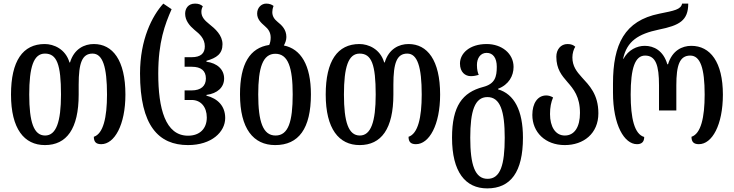

<svg xmlns="http://www.w3.org/2000/svg" viewBox="-20 -792 4067 1064"><path d="M229 12C349 12 416 -78 416 -268V-323C416 -443 435 -495 493 -495C549 -495 573 -422 573 -268C573 -140 552 -51 500 -34C500 -6 512 7 541 7C614 7 675 -99 675 -268C675 -459 604 -548 500 -548C448 -548 391 -522 368 -446H365C343 -521 277 -548 228 -548C106 -548 41 -454 41 -268C41 -78 114 12 229 12ZM230 -41C167 -41 142 -116 142 -268C142 -420 166 -495 229 -495C295 -495 318 -435 318 -268C318 -116 291 -41 230 -41Z M1022 12C1153 12 1228 -61 1228 -138C1228 -205 1186 -246 1124 -262V-266C1185 -274 1222 -308 1222 -357C1222 -406 1185 -442 1124 -450V-455C1180 -471 1213 -493 1213 -547C1213 -597 1172 -633 1139 -659C1114 -679 1096 -698 1096 -726C1096 -737 1098 -746 1104 -757C1094 -766 1082 -772 1061 -772C1022 -772 1006 -744 1006 -716C1006 -678 1031 -649 1057 -627C1087 -603 1115 -578 1115 -535C1115 -497 1093 -475 1042 -475H1003V-422H1043C1094 -422 1121 -400 1121 -357C1121 -316 1094 -291 1042 -291H1003V-238H1042C1093 -238 1126 -199 1126 -141C1126 -79 1087 -40 1022 -40C896 -40 857 -191 857 -384C857 -559 894 -657 931 -741L885 -772C823 -704 756 -573 756 -385C756 -95 859 12 1022 12Z M1553 -540C1561 -554 1567 -570 1567 -587C1567 -628 1542 -652 1518 -671C1501 -685 1489 -701 1489 -725C1489 -735 1491 -746 1496 -759C1486 -767 1473 -772 1455 -772C1429 -772 1405 -750 1405 -717C1405 -686 1425 -667 1448 -647C1466 -632 1480 -613 1480 -584C1480 -568 1477 -554 1472 -543C1365 -527 1310 -439 1310 -269C1310 -79 1384 12 1505 12C1635 12 1703 -79 1703 -269C1703 -432 1647 -521 1553 -540ZM1507 -41C1437 -41 1411 -118 1411 -269C1411 -417 1436 -494 1506 -494C1577 -494 1602 -417 1602 -269C1602 -118 1578 -41 1507 -41Z M1973 12C2093 12 2160 -78 2160 -268V-323C2160 -443 2179 -495 2237 -495C2293 -495 2317 -422 2317 -268C2317 -140 2296 -51 2244 -34C2244 -6 2256 7 2285 7C2358 7 2419 -99 2419 -268C2419 -459 2348 -548 2244 -548C2192 -548 2135 -522 2112 -446H2109C2087 -521 2021 -548 1972 -548C1850 -548 1785 -454 1785 -268C1785 -78 1858 12 1973 12ZM1974 -41C1911 -41 1886 -116 1886 -268C1886 -420 1910 -495 1973 -495C2039 -495 2062 -435 2062 -268C2062 -116 2035 -41 1974 -41Z M2680 252C2810 252 2878 161 2878 -29C2878 -181 2829 -271 2740 -297V-300C2800 -323 2826 -372 2826 -421C2826 -496 2760 -548 2677 -548C2582 -548 2529 -496 2529 -440C2529 -392 2558 -370 2589 -370C2605 -370 2620 -373 2633 -377C2628 -388 2623 -405 2623 -432C2623 -469 2642 -499 2677 -499C2712 -499 2733 -471 2733 -422C2733 -366 2723 -327 2657 -310C2543 -280 2485 -205 2485 -29C2485 161 2559 252 2680 252ZM2682 199C2612 199 2586 122 2586 -29C2586 -177 2611 -254 2681 -254C2752 -254 2777 -177 2777 -29C2777 122 2753 199 2682 199Z M3110 12C3214 12 3296 -52 3296 -164C3296 -270 3245 -319 3204 -364C3176 -395 3152 -425 3152 -474C3152 -496 3159 -520 3168 -533C3158 -542 3146 -548 3125 -548C3087 -548 3063 -517 3063 -478C3063 -409 3093 -374 3124 -338C3159 -298 3194 -256 3194 -166C3194 -89 3164 -41 3110 -41C3057 -41 3028 -91 3028 -160C3028 -198 3034 -226 3045 -252C3031 -260 3019 -263 3007 -263C2959 -263 2930 -219 2930 -155C2930 -60 3001 12 3110 12Z M3510 7C3534 7 3550 -4 3550 -33C3496 -48 3475 -136 3475 -268C3475 -414 3499 -484 3555 -484C3614 -484 3632 -430 3632 -319V-180H3728V-319C3728 -430 3746 -484 3805 -484C3861 -484 3885 -414 3885 -268C3885 -140 3864 -51 3812 -34C3812 -6 3824 7 3853 7C3926 7 3986 -99 3986 -268C3986 -448 3916 -538 3811 -538C3760 -538 3705 -512 3682 -436H3678C3656 -512 3603 -538 3553 -538C3510 -538 3462 -516 3435 -466H3433C3454 -564 3517 -604 3631 -628C3745 -651 3794 -678 3794 -772H3760C3753 -739 3717 -733 3633 -716C3441 -677 3377 -547 3377 -329V-279C3377 -98 3440 7 3510 7Z"/></svg>

Font: Noto Serif Georgian ExtraCondensed Medium
Style: Regular
Weight: 500
Width: 2
Designer: Monotype Design Team, Akaki Razmadze
Foundry: Google LLC
Version: Version 2.003